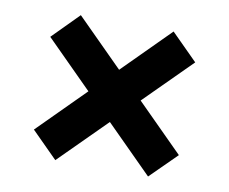

<svg xmlns="http://www.w3.org/2000/svg" viewBox="-63 -628 806 675"><g transform="rotate(10 340.0 -291.0)"><path d="M504.9 -32.2Q399.4 -137.7 81.1 -456.1Q104.5 -479.5 173.8 -549.8Q280.3 -443.4 598.6 -125Q575.2 -101.6 504.9 -32.2ZM173.8 -32.2Q150.4 -55.7 81.1 -125Q187.5 -231.4 504.9 -549.8Q528.3 -526.4 598.6 -456.1Q492.2 -349.6 173.8 -32.2Z"/></g></svg>

Font: DeepSea
Style: Bold
Weight: 700
Designer: Stem
Version: Version 3.019;git-0a5106e0b